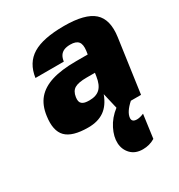

<svg xmlns="http://www.w3.org/2000/svg" viewBox="-179 -628 927 997"><g transform="rotate(-30 284.0 -130.0)"><path d="M376 -6 354 -100Q333 -43 295 -16.5Q257 10 199 10Q104 10 66.5 -28Q29 -66 41 -150Q49 -210 80.5 -247Q112 -284 169.5 -302Q227 -320 315 -320H385L388 -340Q393 -377 379.5 -393.5Q366 -410 332 -410Q309 -410 294 -403.5Q279 -397 270.5 -384Q262 -371 259 -350H89Q101 -434 163.5 -472Q226 -510 352 -510Q478 -510 528.5 -465Q579 -420 565 -320L520 0H459Q413 41 410 75Q408 100 439 100Q447 100 457.5 97.5Q468 95 474 92L480 90L461 230Q428 250 388 250Q343 250 317 223Q291 196 289 157Q287 118 309.5 73Q332 28 376 -6ZM320 -219Q271 -219 248.5 -206Q226 -193 221 -159Q219 -145 221 -135.5Q223 -126 230 -120Q237 -114 247.5 -111.5Q258 -109 274 -109Q316 -109 338 -130.5Q360 -152 367 -199L370 -219Z"/></g></svg>

Font: Fivo Sans Modern Heavy
Style: Regular
Weight: 900
Designer: Alexander Slobzheninov
Foundry: Alexander Slobzheninov
Version: 1.0